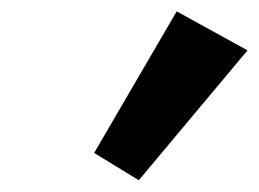

<svg xmlns="http://www.w3.org/2000/svg" viewBox="-20 -1002 447 331"><path d="M142.3 -738.3 219.3 -691.3 406.7 -915.2 284.6 -982.4Z"/></svg>

Font: Hussar
Style: BdSuprExtOblOne
Weight: 700
Foundry: Cannot Into Space Fonts
Version: Version 2.00